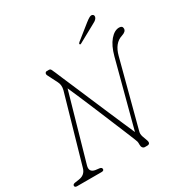

<svg xmlns="http://www.w3.org/2000/svg" viewBox="-196 -1014 1128 1170"><g transform="rotate(-30 368.0 -429.0)"><path d="M127 -79.5Q115 -37 157 -29.5L185.5 -26Q201 -23.5 200.5 -11.5Q200.5 0 184 0H12Q-4.5 0 -4.5 -12Q-4 -23.5 14.5 -25.5L41.5 -29.5Q86 -36 97.5 -78.5L231.5 -546.5Q236.5 -565 234.8 -580Q233 -595 227 -606.5L192 -675.5Q187 -685 190.5 -692.5Q194 -700 203 -700H217Q226.5 -700 231 -692Q235.5 -684 242.5 -667Q249 -651.5 265.2 -613.5Q281.5 -575.5 303.8 -523.5Q326 -471.5 351 -413Q376 -354.5 400.8 -296.8Q425.5 -239 446.8 -190.2Q468 -141.5 482 -109.5L604 -571.5Q621.5 -637.5 652.2 -673.5Q683 -709.5 716 -709.5Q739.5 -709.5 739.5 -689Q739.5 -668 706 -657.5Q648.5 -639.5 628 -561L507.5 -103.5Q504.5 -93.5 504.5 -84.8Q504.5 -76 508 -64.5L521 -28.5Q530.5 0 504.5 0H489Q479 0 473 -8.2Q467 -16.5 467.5 -30Q468 -43.5 466 -51.5Q464 -59.5 458.5 -72Q448 -98.5 429.8 -142.2Q411.5 -186 389.2 -239.8Q367 -293.5 343.5 -349.5Q320 -405.5 298.2 -456.5Q276.5 -507.5 259.5 -545.5ZM563.5 -834Q581 -848 592.8 -854.2Q604.5 -860.5 613.5 -857.5Q621 -854.5 622.8 -847Q624.5 -839.5 619.5 -831Q614 -822 604.2 -816Q594.5 -810 582 -803.5L467 -740.5Q460 -736.5 457.5 -741.5Q455.5 -744.5 458 -748Q460.5 -751.5 464 -754.5Z"/></g></svg>

Font: Fraunces 72pt S100 Thin
Style: Italic
Weight: 100
Italic angle: -16°
Version: Version 1.000; ttfautohint (v1.8.3)